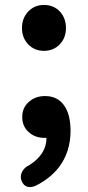

<svg xmlns="http://www.w3.org/2000/svg" viewBox="-20 -564 357 780"><path d="M67.4 169.9Q60.5 151.4 70.3 132.8Q79.1 116.2 99.6 106.4Q168.9 62.5 168.9 -3.9Q165 -3.9 160.2 -3.9Q123 -3.9 97.7 -26.4Q70.3 -49.8 70.3 -88.9Q70.3 -127 97.7 -150.4Q124 -173.8 163.1 -173.8Q212.9 -173.8 239.7 -136.7Q266.6 -99.6 266.6 -32.2Q266.6 53.7 218.8 116.2Q181.6 163.1 123 191.4Q82 207 67.4 169.9ZM158.2 -357.4Q120.1 -357.4 94.7 -383.8Q69.3 -410.2 69.3 -450.2Q69.3 -490.2 94.7 -517.1Q120.1 -543.9 158.2 -543.9Q198.2 -543.9 223.1 -517.1Q248 -490.2 248 -450.2Q248 -410.2 222.7 -383.8Q197.3 -357.4 158.2 -357.4Z"/></svg>

Font: Bpmf GenSen Rounded B
Style: B
Weight: 700
Foundry: But Ko
Version: Version 1.320